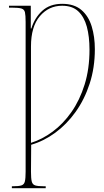

<svg xmlns="http://www.w3.org/2000/svg" viewBox="-20 -744 545 1004"><path d="M42 240V230H47Q78 230 92 225.5Q106 221 110 205Q114 189 114 154V-629Q114 -664 110.5 -679.5Q107 -695 92 -699.5Q77 -704 42 -704H27V-714H141V-595H144Q161 -651 201 -687.5Q241 -724 305 -724Q368 -724 405.5 -692Q443 -660 459.5 -606Q476 -552 476 -487Q476 -390 449 -307Q422 -224 375.5 -159Q329 -94 269 -50Q209 -6 143 13L142 154Q142 189 146 205Q150 221 164 225.5Q178 230 208 230H219V240ZM142 3Q200 -15 255 -55.5Q310 -96 353.5 -158Q397 -220 422.5 -302Q448 -384 448 -484Q448 -553 434 -604.5Q420 -656 389 -685Q358 -714 305 -714Q235 -714 188.5 -659.5Q142 -605 142 -501Z"/></svg>

Font: Noto Serif Display ExtraCondensed Thin
Style: Regular
Weight: 100
Width: 2
Designer: Monotype Design Team
Foundry: Monotype Imaging Inc.
Version: Version 2.009